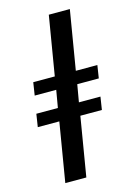

<svg xmlns="http://www.w3.org/2000/svg" viewBox="-141 -896 782 1111"><g transform="rotate(-15 250.0 -340.0)"><path d="M107 143 166 -211H37L49 -288H178L196 -392H67L79 -469H208L267 -823H393L334 -469H463L451 -392H322L304 -288H433L421 -211H292L233 143Z"/></g></svg>

Font: Iosevka Term Curly XBd Obl
Style: Regular
Weight: 800
Italic angle: -9°
Designer: Belleve Invis
Foundry: Belleve Invis
Version: Version 32.3.0